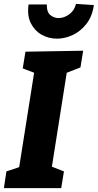

<svg xmlns="http://www.w3.org/2000/svg" viewBox="-26 -968 503 988"><path d="M388 -621 301 -587 320 -610 238 -91 229 -115 303 -86 289 0H-6L7 -86L91 -114L70 -91L152 -609L170 -586L91 -616L105 -702L402 -707ZM267 -769Q224 -769 188 -789.5Q152 -810 132.5 -849Q113 -888 121 -945H215Q214 -906 233 -890.5Q252 -875 275 -875Q304 -875 330.5 -894.5Q357 -914 365 -948L457 -942Q449 -884 419 -845.5Q389 -807 348.5 -788Q308 -769 267 -769Z"/></svg>

Font: Bitter Thin ExtraBold
Style: Italic
Weight: 800
Italic angle: -9°
Version: Version 2.002